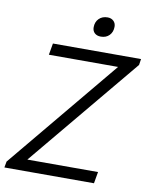

<svg xmlns="http://www.w3.org/2000/svg" viewBox="-100 -959 812 1030"><g transform="rotate(10 306.5 -444.5)"><path d="M2 -33 503 -637H126L137 -700H617L612 -667L110 -63H495L484 0H-4ZM337 -824Q337 -853 355 -871Q373 -889 402 -889Q422 -889 434.5 -877Q447 -865 447 -846Q447 -817 429.5 -799Q412 -781 383 -781Q362 -781 349.5 -792.5Q337 -804 337 -824Z"/></g></svg>

Font: Bai Jamjuree
Style: Italic
Weight: 400
Italic angle: -10°
Version: Version 1.000; ttfautohint (v1.6)